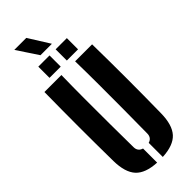

<svg xmlns="http://www.w3.org/2000/svg" viewBox="-356 -1154 1199 1199"><g transform="rotate(-45 243.5 -555.0)"><path d="M33 -191Q31 -342 31 -495.8Q31 -649.5 33 -800H183Q181 -699.5 180.8 -590.5Q180.5 -481.5 181.2 -372.5Q182 -263.5 183 -163Q183 -144.5 192.2 -132.2Q201.5 -120 219 -115V9.5Q120.5 4.5 77.5 -42.5Q34.5 -89.5 33 -191ZM269 9.5V-115Q286.5 -120 295.2 -132.2Q304 -144.5 304 -163Q305 -263.5 305.8 -372.5Q306.5 -481.5 306.2 -590.5Q306 -699.5 304 -800H454Q456.5 -649.5 456.5 -495.8Q456.5 -342 454 -191Q452.5 -89.5 409.8 -42.5Q367 4.5 269 9.5ZM271 -840V-939H370V-840ZM118 -840V-939H217V-840ZM178 -980 86 -1119H192L279 -980Z"/></g></svg>

Font: Big Shoulders Stencil Display Thin Black
Style: Regular
Weight: 900
Version: Version 2.001